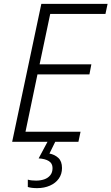

<svg xmlns="http://www.w3.org/2000/svg" viewBox="-20 -734 577 994"><path d="M43 0 194 -714H537L526 -662H240L185 -401H453L443 -349H174L112 -52H397L386 0ZM172 240Q158 240 145.5 238.5Q133 237 124 234V196Q134 199 145.5 200Q157 201 167 201Q190 201 209 194.5Q228 188 240 173.5Q252 159 252 136Q252 112 233 100Q214 88 180 86L226 0H266L236 61Q263 66 282 83.5Q301 101 301 136Q301 167 284.5 190.5Q268 214 238.5 227Q209 240 172 240Z"/></svg>

Font: Noto Sans Display Light
Style: Italic
Weight: 300
Italic angle: -12°
Designer: Monotype Design Team
Foundry: Monotype Imaging Inc.
Version: Version 2.003